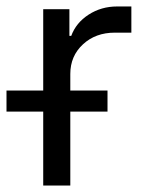

<svg xmlns="http://www.w3.org/2000/svg" viewBox="-57 -574 449 594"><path d="M76.7 0V-545.5H157.7V-463.1H163.4Q178.3 -503.6 217.3 -528.8Q256.4 -554 305.4 -554H349.4V-473H298.3Q238.6 -473 199.6 -436.8Q160.5 -400.6 160.5 -345.2V0ZM-36.9 -228.7V-294H275.6V-228.7Z"/></svg>

Font: Inter Zeller
Style: Regular
Weight: 400
Designer: Rasmus Andersson; Joe Bland
Foundry: zeller
Version: Version 3.015;git-dec3a8cb1